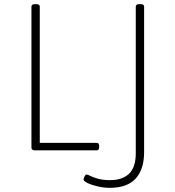

<svg xmlns="http://www.w3.org/2000/svg" viewBox="-20 -722 838 922"><path d="M507 180Q480 180 451 173.5Q422 167 401.5 157.5Q381 148 381 139Q381 137 385.5 126.5Q390 116 395 116Q401 116 414.5 123Q428 130 451.5 136.5Q475 143 509 143Q568 143 600 112Q632 81 632 14V-690Q632 -702 648 -702H656Q672 -702 672 -690V9Q672 91 631.5 135.5Q591 180 507 180ZM147 0Q131 0 131 -14V-690Q131 -702 147 -702H155Q171 -702 171 -690V-36H444Q456 -36 456 -22V-14Q456 0 444 0Z"/></svg>

Font: Asap Semi Expanded Thin
Style: Regular
Weight: 100
Width: 6
Designer: Pablo Cosgaya
Foundry: Omnibus-Type
Version: Version 3.001; ttfautohint (v1.8.4.7-5d5b)